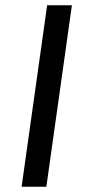

<svg xmlns="http://www.w3.org/2000/svg" viewBox="-20 -709 332 729"><path d="M156 0H62L159 -689H253Z"/></svg>

Font: FiraGO
Style: Italic
Weight: 400
Italic angle: -8°
Designer: bBox Type GmbH
Foundry: bBox Type GmbH
Version: Version 1.001